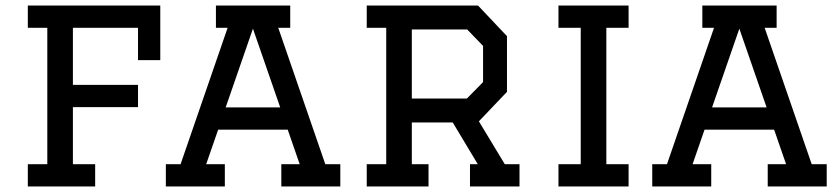

<svg xmlns="http://www.w3.org/2000/svg" viewBox="-20 -670 3006 690"><path d="M80 -650H556V-454H476V-570H242V-365H476V-285H242V-80H322V0H80V-80H150V-570H80Z M991 0V-80H1057L1014 -204H764L721 -80H788V0H576V-80H629L798 -570H756V-650H1023V-570H980L1149 -80H1203V0ZM889 -567 791 -284H987Z M1298 -650H1698L1802 -540V-340L1701 -234L1794 -80H1847V0H1669V-80H1697L1607 -230H1460V-80H1520V0H1298V-80H1368V-570H1298ZM1460 -564V-316H1658L1716 -375V-505L1659 -564Z M1987 -80H2067V-570H1987V-650H2239V-570H2159V-80H2239V0H1987Z M2739 0V-80H2805L2762 -204H2512L2469 -80H2536V0H2324V-80H2377L2546 -570H2504V-650H2771V-570H2728L2897 -80H2951V0ZM2637 -567 2539 -284H2735Z"/></svg>

Font: Graduate
Style: Regular
Weight: 400
Version: Version 1.001